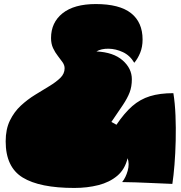

<svg xmlns="http://www.w3.org/2000/svg" viewBox="-20 -751 896 948"><path d="M453 -731Q570 -731 627 -686Q684 -641 684 -556Q684 -519 672 -490Q660 -461 643 -441Q622 -477 587 -493.5Q552 -510 516 -510.5Q480 -511 456 -497Q540 -493 585.5 -453Q631 -413 631 -360Q631 -323 620 -294.5Q609 -266 587 -233Q565 -200 530 -149L555 -135Q594 -193 633 -227Q672 -261 720.5 -276Q769 -291 836 -291Q844 -242 846.5 -181Q849 -120 847.5 -56.5Q846 7 841.5 62.5Q837 118 831 157Q774 155 713.5 152Q653 149 583 148Q601 126 610.5 92Q620 58 610 30Q597 85 559 117Q521 149 466 163Q411 177 347 177Q176 177 92 125.5Q8 74 8 -53Q8 -113 29 -156Q50 -199 83 -229.5Q116 -260 153.5 -283Q191 -306 224 -326Q257 -346 278 -366.5Q299 -387 299 -414Q299 -429 289 -443.5Q279 -458 265.5 -475Q252 -492 242 -513.5Q232 -535 232 -563Q232 -640 289 -685.5Q346 -731 453 -731Z"/></svg>

Font: Oi
Style: Regular
Weight: 400
Designer: Kostas Bartsokas, Mohamad Dakak
Foundry: Foundry5
Version: Version 4.000